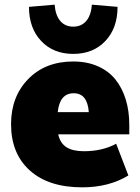

<svg xmlns="http://www.w3.org/2000/svg" viewBox="-20 -783 595 815"><path d="M103 -753.9 211.9 -763.2Q215.3 -718.3 235.8 -694.1Q256.3 -669.9 291 -669.9Q325.7 -669.9 346.2 -694.1Q366.7 -718.3 370.1 -763.2L479 -753.9Q479 -663.6 427.2 -608.9Q375.5 -554.2 291 -554.2Q206.5 -554.2 154.8 -608.9Q103 -663.6 103 -753.9ZM329.1 12.2Q186 12.2 106.4 -59.6Q26.9 -131.3 26.9 -255.9Q26.9 -372.6 99.6 -447.3Q172.4 -522 291 -522Q349.6 -522 395.5 -501.7Q441.4 -481.4 470.2 -445.3Q499 -409.2 513.9 -360.4Q528.8 -311.5 528.8 -252.9V-212.9H227.1Q235.4 -175.3 262 -158.2Q288.6 -141.1 335.9 -141.1Q415 -141.1 473.1 -172.9L524.9 -38.1Q441.9 12.2 329.1 12.2ZM293 -387.2Q233.4 -387.2 225.1 -307.1H356.9Q351.1 -387.2 293 -387.2Z"/></svg>

Font: Mulish ExtraBlack
Style: Regular
Weight: 1000
Designer: Vernon Adams
Foundry: Vernon Adams
Version: Version 3.603; ttfautohint (v1.8.3)